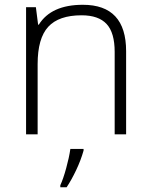

<svg xmlns="http://www.w3.org/2000/svg" viewBox="-20 -561 630 802"><path d="M459 0V-344.2Q459 -424.3 425.3 -460.7Q391.6 -497.1 320.8 -497.1Q225.6 -497.1 181.4 -449Q137.2 -400.9 137.2 -293V0H88.9V-530.8H129.9L139.2 -458H142.1Q193.8 -541 326.2 -541Q506.8 -541 506.8 -347.2V0ZM231.9 212.9Q244.1 186.5 256.3 142.1Q268.6 97.7 273.9 61H329.1V67.9Q317.9 107.9 298.1 149.7Q278.3 191.4 258.3 221.2H231.9Z"/></svg>

Font: JBL Sans
Style: Light
Weight: 300
Version: Version 1.10